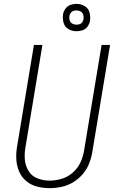

<svg xmlns="http://www.w3.org/2000/svg" viewBox="-20 -968 616 996"><path d="M237 8Q267 8 298.5 1.5Q330 -5 358.5 -22Q387 -39 408.5 -64Q430 -89 442 -119Q454 -149 459 -180L551 -735H507L416 -186Q411 -155 397 -125Q383 -95 357.5 -72.5Q332 -50 300 -40.5Q268 -31 237 -31Q205 -31 175 -42.5Q145 -54 128.5 -80.5Q112 -107 109 -139Q106 -171 112 -204L200 -735H156L69 -210Q63 -177 64.5 -143.5Q66 -110 78.5 -80Q91 -50 115 -29.5Q139 -9 171 -0.5Q203 8 237 8ZM377 -806Q392 -806 408 -811Q424 -816 434 -830Q444 -844 447 -860Q450 -883 444 -904.5Q438 -926 418.5 -937Q399 -948 377 -948Q361 -948 345.5 -942.5Q330 -937 320 -923.5Q310 -910 307 -894Q304 -871 310 -849.5Q316 -828 335 -817Q354 -806 377 -806ZM377 -840Q365 -840 355 -845.5Q345 -851 341.5 -862.5Q338 -874 340 -886Q342 -894 347 -901.5Q352 -909 360.5 -911.5Q369 -914 377 -914Q389 -914 399 -908Q409 -902 412 -891Q415 -880 413 -868Q412 -860 406.5 -852.5Q401 -845 393 -842.5Q385 -840 377 -840Z"/></svg>

Font: Iosevka Sparkle Extralight
Style: Italic
Weight: 200
Italic angle: -9°
Designer: Belleve Invis
Foundry: Belleve Invis
Version: Version 4.5.0; ttfautohint (v1.8.3)